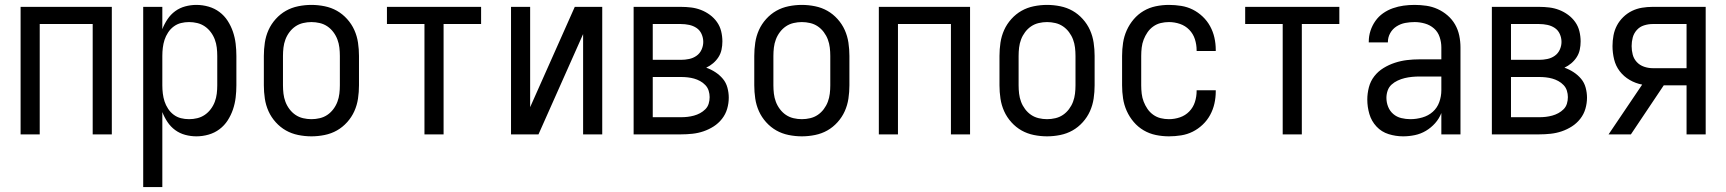

<svg xmlns="http://www.w3.org/2000/svg" viewBox="-20 -548 7040 783"><path d="M64 0V-520H436V0H358V-450H142V0Z M564 215V-520H642V-429Q650 -450 663 -469.5Q676 -489 694.5 -502.5Q713 -516 735.5 -522Q758 -528 781 -528Q806 -528 830.5 -521Q855 -514 875 -499Q895 -484 908.5 -463Q922 -442 930 -418.5Q938 -395 941 -370Q944 -345 944 -320V-200Q944 -175 941 -150Q938 -125 930 -101.5Q922 -78 908.5 -57Q895 -36 875 -21Q855 -6 830.5 1Q806 8 781 8Q758 8 735.5 2Q713 -4 694.5 -17.5Q676 -31 663 -50.5Q650 -70 642 -91V215ZM751 -62Q768 -62 784.5 -66Q801 -70 815 -79.5Q829 -89 839.5 -103Q850 -117 856 -133Q862 -149 864 -166Q866 -183 866 -200V-320Q866 -337 864 -354Q862 -371 856 -387Q850 -403 839.5 -417Q829 -431 815 -440.5Q801 -450 784.5 -454Q768 -458 751 -458Q734 -458 718 -454Q702 -450 688.5 -440Q675 -430 665.5 -415.5Q656 -401 651 -385.5Q646 -370 644 -353.5Q642 -337 642 -320V-200Q642 -183 644 -166.5Q646 -150 651 -134.5Q656 -119 665.5 -104.5Q675 -90 688.5 -80Q702 -70 718 -66Q734 -62 751 -62Z M1250 8Q1223 8 1196 2.5Q1169 -3 1146 -16Q1123 -29 1104.5 -49.5Q1086 -70 1075 -94.5Q1064 -119 1060 -146Q1056 -173 1056 -200V-320Q1056 -347 1060 -374Q1064 -401 1075 -425.5Q1086 -450 1104.5 -470.5Q1123 -491 1146 -504Q1169 -517 1196 -522.5Q1223 -528 1250 -528Q1277 -528 1304 -522.5Q1331 -517 1354 -504Q1377 -491 1395.5 -470.5Q1414 -450 1425 -425.5Q1436 -401 1440 -374Q1444 -347 1444 -320V-200Q1444 -173 1440 -146Q1436 -119 1425 -94.5Q1414 -70 1395.5 -49.5Q1377 -29 1354 -16Q1331 -3 1304 2.5Q1277 8 1250 8ZM1250 -62Q1267 -62 1284 -66Q1301 -70 1315 -79.5Q1329 -89 1339.5 -103Q1350 -117 1356 -133Q1362 -149 1364 -166Q1366 -183 1366 -200V-320Q1366 -337 1364 -354Q1362 -371 1356 -387Q1350 -403 1339.5 -417Q1329 -431 1315 -440.5Q1301 -450 1284 -454Q1267 -458 1250 -458Q1233 -458 1216 -454Q1199 -450 1185 -440.5Q1171 -431 1160.5 -417Q1150 -403 1144 -387Q1138 -371 1136 -354Q1134 -337 1134 -320V-200Q1134 -183 1136 -166Q1138 -149 1144 -133Q1150 -117 1160.5 -103Q1171 -89 1185 -79.5Q1199 -70 1216 -66Q1233 -62 1250 -62Z M1711 0V-450H1558V-520H1942V-450H1789V0Z M2064 0V-520H2142V-111L2324 -520H2436V0H2358V-409L2176 0Z M2757 0H2564V-520H2757Q2778 -520 2798.5 -517.5Q2819 -515 2838.5 -507.5Q2858 -500 2875 -487.5Q2892 -475 2904 -458Q2916 -441 2921 -420.5Q2926 -400 2926 -379Q2926 -362 2922.5 -345.5Q2919 -329 2910 -315Q2901 -301 2888 -290Q2875 -279 2860 -272Q2880 -265 2897.5 -253.5Q2915 -242 2928 -226.5Q2941 -211 2946.5 -190.5Q2952 -170 2952 -150Q2952 -127 2945.5 -104.5Q2939 -82 2924.5 -63.5Q2910 -45 2890.5 -32.5Q2871 -20 2849 -12.5Q2827 -5 2803.5 -2.5Q2780 0 2757 0ZM2642 -304H2757Q2774 -304 2790.5 -307.5Q2807 -311 2820.5 -320.5Q2834 -330 2841 -345.5Q2848 -361 2848 -377Q2848 -394 2841 -409.5Q2834 -425 2820.5 -434Q2807 -443 2790.5 -446.5Q2774 -450 2757 -450H2642ZM2642 -70H2757Q2771 -70 2784 -71.5Q2797 -73 2810 -76.5Q2823 -80 2835 -86.5Q2847 -93 2856.5 -102.5Q2866 -112 2870 -125Q2874 -138 2874 -152Q2874 -165 2870 -178Q2866 -191 2856.5 -201Q2847 -211 2835 -217.5Q2823 -224 2810.5 -227.5Q2798 -231 2784.5 -232.5Q2771 -234 2757 -234H2642Z M3250 8Q3223 8 3196 2.5Q3169 -3 3146 -16Q3123 -29 3104.5 -49.5Q3086 -70 3075 -94.5Q3064 -119 3060 -146Q3056 -173 3056 -200V-320Q3056 -347 3060 -374Q3064 -401 3075 -425.5Q3086 -450 3104.5 -470.5Q3123 -491 3146 -504Q3169 -517 3196 -522.5Q3223 -528 3250 -528Q3277 -528 3304 -522.5Q3331 -517 3354 -504Q3377 -491 3395.5 -470.5Q3414 -450 3425 -425.5Q3436 -401 3440 -374Q3444 -347 3444 -320V-200Q3444 -173 3440 -146Q3436 -119 3425 -94.5Q3414 -70 3395.5 -49.5Q3377 -29 3354 -16Q3331 -3 3304 2.5Q3277 8 3250 8ZM3250 -62Q3267 -62 3284 -66Q3301 -70 3315 -79.5Q3329 -89 3339.5 -103Q3350 -117 3356 -133Q3362 -149 3364 -166Q3366 -183 3366 -200V-320Q3366 -337 3364 -354Q3362 -371 3356 -387Q3350 -403 3339.5 -417Q3329 -431 3315 -440.5Q3301 -450 3284 -454Q3267 -458 3250 -458Q3233 -458 3216 -454Q3199 -450 3185 -440.5Q3171 -431 3160.5 -417Q3150 -403 3144 -387Q3138 -371 3136 -354Q3134 -337 3134 -320V-200Q3134 -183 3136 -166Q3138 -149 3144 -133Q3150 -117 3160.5 -103Q3171 -89 3185 -79.5Q3199 -70 3216 -66Q3233 -62 3250 -62Z M3564 0V-520H3936V0H3858V-450H3642V0Z M4250 8Q4223 8 4196 2.5Q4169 -3 4146 -16Q4123 -29 4104.5 -49.5Q4086 -70 4075 -94.5Q4064 -119 4060 -146Q4056 -173 4056 -200V-320Q4056 -347 4060 -374Q4064 -401 4075 -425.5Q4086 -450 4104.5 -470.5Q4123 -491 4146 -504Q4169 -517 4196 -522.5Q4223 -528 4250 -528Q4277 -528 4304 -522.5Q4331 -517 4354 -504Q4377 -491 4395.5 -470.5Q4414 -450 4425 -425.5Q4436 -401 4440 -374Q4444 -347 4444 -320V-200Q4444 -173 4440 -146Q4436 -119 4425 -94.5Q4414 -70 4395.5 -49.5Q4377 -29 4354 -16Q4331 -3 4304 2.5Q4277 8 4250 8ZM4250 -62Q4267 -62 4284 -66Q4301 -70 4315 -79.5Q4329 -89 4339.5 -103Q4350 -117 4356 -133Q4362 -149 4364 -166Q4366 -183 4366 -200V-320Q4366 -337 4364 -354Q4362 -371 4356 -387Q4350 -403 4339.5 -417Q4329 -431 4315 -440.5Q4301 -450 4284 -454Q4267 -458 4250 -458Q4233 -458 4216 -454Q4199 -450 4185 -440.5Q4171 -431 4160.5 -417Q4150 -403 4144 -387Q4138 -371 4136 -354Q4134 -337 4134 -320V-200Q4134 -183 4136 -166Q4138 -149 4144 -133Q4150 -117 4160.5 -103Q4171 -89 4185 -79.5Q4199 -70 4216 -66Q4233 -62 4250 -62Z M4747 8Q4720 8 4693.5 2.5Q4667 -3 4644 -16.5Q4621 -30 4603.5 -50.5Q4586 -71 4575 -95.5Q4564 -120 4560 -146.5Q4556 -173 4556 -200V-320Q4556 -347 4560 -373.5Q4564 -400 4575 -424.5Q4586 -449 4603.5 -469.5Q4621 -490 4644 -503.5Q4667 -517 4693.5 -522.5Q4720 -528 4747 -528Q4772 -528 4797 -524Q4822 -520 4844 -509Q4866 -498 4884.5 -480.5Q4903 -463 4915 -441Q4927 -419 4932.5 -394.5Q4938 -370 4938 -345V-340H4860V-343Q4860 -366 4853 -388Q4846 -410 4830 -426.5Q4814 -443 4792 -450.5Q4770 -458 4747 -458Q4730 -458 4713.5 -454Q4697 -450 4683 -440Q4669 -430 4659.5 -416Q4650 -402 4644 -386.5Q4638 -371 4636 -354Q4634 -337 4634 -320V-200Q4634 -183 4636 -166Q4638 -149 4644 -133.5Q4650 -118 4659.5 -104Q4669 -90 4683 -80Q4697 -70 4713.5 -66Q4730 -62 4747 -62Q4770 -62 4792 -69.5Q4814 -77 4830 -93.5Q4846 -110 4853 -132Q4860 -154 4860 -177V-180H4938V-175Q4938 -150 4932.5 -125.5Q4927 -101 4915 -79Q4903 -57 4884.5 -39.5Q4866 -22 4844 -11Q4822 0 4797 4Q4772 8 4747 8Z M5211 0V-450H5058V-520H5442V-450H5289V0Z M5702 8Q5672 8 5643 -1Q5614 -10 5593.5 -32Q5573 -54 5564.5 -83Q5556 -112 5556 -142Q5556 -167 5562.5 -192Q5569 -217 5584.5 -237Q5600 -257 5622 -270.5Q5644 -284 5668.5 -292Q5693 -300 5718 -303Q5743 -306 5769 -306H5858V-355Q5858 -376 5851 -397Q5844 -418 5828 -432Q5812 -446 5791 -452Q5770 -458 5749 -458Q5730 -458 5711 -454.5Q5692 -451 5675.5 -440.5Q5659 -430 5649.5 -413Q5640 -396 5640 -377V-375H5562V-378Q5562 -401 5569 -422.5Q5576 -444 5589 -462.5Q5602 -481 5620.5 -494Q5639 -507 5660.5 -514.5Q5682 -522 5704 -525Q5726 -528 5749 -528Q5773 -528 5797 -524.5Q5821 -521 5843 -511Q5865 -501 5883.5 -485Q5902 -469 5914 -448Q5926 -427 5931 -403Q5936 -379 5936 -355V0H5858V-87Q5849 -64 5832.5 -45.5Q5816 -27 5795 -14.5Q5774 -2 5750 3Q5726 8 5702 8ZM5732 -62Q5756 -62 5780.5 -69Q5805 -76 5823 -92Q5841 -108 5849.5 -131.5Q5858 -155 5858 -180V-236H5769Q5754 -236 5738.5 -234.5Q5723 -233 5708.5 -229.5Q5694 -226 5680 -219.5Q5666 -213 5655 -203Q5644 -193 5639 -178.5Q5634 -164 5634 -149Q5634 -130 5641 -112.5Q5648 -95 5662 -83Q5676 -71 5694.5 -66.5Q5713 -62 5732 -62Z M6257 0H6064V-520H6257Q6278 -520 6298.5 -517.5Q6319 -515 6338.5 -507.5Q6358 -500 6375 -487.5Q6392 -475 6404 -458Q6416 -441 6421 -420.5Q6426 -400 6426 -379Q6426 -362 6422.5 -345.5Q6419 -329 6410 -315Q6401 -301 6388 -290Q6375 -279 6360 -272Q6380 -265 6397.5 -253.5Q6415 -242 6428 -226.5Q6441 -211 6446.5 -190.5Q6452 -170 6452 -150Q6452 -127 6445.5 -104.5Q6439 -82 6424.5 -63.5Q6410 -45 6390.5 -32.5Q6371 -20 6349 -12.5Q6327 -5 6303.5 -2.5Q6280 0 6257 0ZM6142 -304H6257Q6274 -304 6290.5 -307.5Q6307 -311 6320.5 -320.5Q6334 -330 6341 -345.5Q6348 -361 6348 -377Q6348 -394 6341 -409.5Q6334 -425 6320.5 -434Q6307 -443 6290.5 -446.5Q6274 -450 6257 -450H6142ZM6142 -70H6257Q6271 -70 6284 -71.5Q6297 -73 6310 -76.5Q6323 -80 6335 -86.5Q6347 -93 6356.5 -102.5Q6366 -112 6370 -125Q6374 -138 6374 -152Q6374 -165 6370 -178Q6366 -191 6356.5 -201Q6347 -211 6335 -217.5Q6323 -224 6310.5 -227.5Q6298 -231 6284.5 -232.5Q6271 -234 6257 -234H6142Z M6540 0 6677 -203Q6650 -208 6626 -222Q6602 -236 6585.5 -257.5Q6569 -279 6562.5 -306Q6556 -333 6556 -360Q6556 -382 6560 -403.5Q6564 -425 6574 -444Q6584 -463 6600 -478.5Q6616 -494 6635.5 -503.5Q6655 -513 6676.5 -516.5Q6698 -520 6719 -520H6936V0H6858V-200H6765L6631 0ZM6858 -270V-450H6719Q6702 -450 6684.5 -444.5Q6667 -439 6655 -425.5Q6643 -412 6638.5 -395Q6634 -378 6634 -360Q6634 -342 6638.5 -325Q6643 -308 6655 -295Q6667 -282 6684.5 -276Q6702 -270 6719 -270Z"/></svg>

Font: Iosevka Term
Style: Regular
Weight: 400
Monospace: yes
Designer: Belleve Invis
Foundry: Belleve Invis
Version: Version 30.0.1